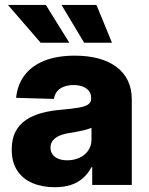

<svg xmlns="http://www.w3.org/2000/svg" viewBox="-20 -762 612 791"><path d="M205.6 9.3Q153.8 9.3 113.8 -7.8Q73.7 -24.9 51 -59.3Q28.3 -93.8 28.3 -145.5Q28.3 -189.9 43.9 -219.7Q59.6 -249.5 87.4 -268.1Q115.2 -286.6 151.6 -296.4Q188 -306.2 229 -309.6Q275.4 -313.5 303.2 -318.4Q331.1 -323.2 343.3 -331.8Q355.5 -340.3 355.5 -356V-358.9Q355.5 -375 346.7 -386.7Q337.9 -398.4 321.8 -405Q305.7 -411.6 283.2 -411.6Q260.3 -411.6 242.7 -404.8Q225.1 -397.9 214.8 -385Q204.6 -372.1 202.1 -354.5L46.4 -358.9Q51.8 -413.1 81.1 -451.9Q110.4 -490.7 162.6 -511.7Q214.8 -532.7 288.1 -532.7Q343.3 -532.7 386.7 -520.8Q430.2 -508.8 460.7 -485.6Q491.2 -462.4 507.1 -429Q522.9 -395.5 522.9 -352.5V0H359.9V-73.2H356.9Q341.8 -45.4 320.6 -27.1Q299.3 -8.8 271 0.2Q242.7 9.3 205.6 9.3ZM256.8 -101.6Q285.2 -101.6 307.9 -112.3Q330.6 -123 343.8 -142.3Q356.9 -161.6 356.9 -187.5V-235.4Q350.1 -232.4 340.6 -229.5Q331.1 -226.6 319.1 -223.9Q307.1 -221.2 293.5 -218.8Q279.8 -216.3 265.1 -213.9Q242.2 -210.4 224.9 -202.9Q207.5 -195.3 197.8 -183.1Q188 -170.9 188 -153.3Q188 -137.2 196.8 -125.5Q205.6 -113.8 220.9 -107.7Q236.3 -101.6 256.8 -101.6ZM326.7 -585.9 233.4 -741.7H377.4L441.4 -585.9ZM147.5 -585.9 12.7 -741.7H168.9L265.6 -585.9Z"/></svg>

Font: Inter 28pt ExtraBold
Style: Regular
Weight: 800
Designer: Rasmus Andersson
Foundry: rsms
Version: Version 4.001;git-66647c0bb